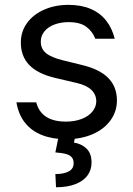

<svg xmlns="http://www.w3.org/2000/svg" viewBox="-20 -573 558 806"><path d="M257.8 11.4Q201 11.4 157 -5.7Q112.9 -22.7 85.2 -57.4Q57.5 -92 49 -143.5H132.1Q142.8 -102.6 174 -82.6Q205.3 -62.5 256.4 -62.5Q294.4 -62.5 323.3 -73.9Q352.3 -85.2 368.1 -104.8Q383.9 -124.3 384.2 -147.7Q383.9 -176.1 363.8 -195.5Q343.8 -214.8 303.3 -224.4L212.4 -245.7Q138.1 -263.1 102.6 -300.4Q67.1 -337.7 67.5 -394.9Q67.5 -440.3 93.4 -476.2Q119.3 -512.1 165 -532.3Q210.6 -552.6 267.8 -552.6Q321 -552.6 360.8 -535.5Q400.6 -518.5 425.6 -486.5Q450.6 -454.5 461.6 -410.5H380Q368.3 -441.1 342.2 -460.6Q316.1 -480.1 267.8 -480.1Q234.7 -480.1 207.9 -469.8Q181.1 -459.5 166.2 -440.9Q151.3 -422.2 151.3 -399.1Q150.9 -368.3 173.1 -350Q195.3 -331.7 245 -319.6L326 -299.7Q398.8 -282 434.7 -245.4Q470.5 -208.8 470.9 -152Q470.9 -105.1 443.9 -67.8Q416.9 -30.5 368.4 -9.6Q320 11.4 257.8 11.4ZM226.6 -2.8H296.2L290.5 25.6Q322.1 30.5 343.2 50.8Q364.3 71 364.3 109.4Q364.3 140.3 347.3 163.5Q330.3 186.8 296.7 199.9Q263.1 213.1 215.2 213.1L212.4 157.7Q247.5 157.7 268.3 146.7Q289.1 135.7 289.1 112.2Q289.1 96.2 281.2 87.2Q273.4 78.1 257.3 73.5Q241.1 68.9 212.4 66.8Z"/></svg>

Font: Riot Sans
Style: Regular
Weight: 400
Designer: Rasmus Andersson
Foundry: rsms
Version: Version 3.005